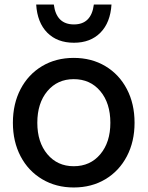

<svg xmlns="http://www.w3.org/2000/svg" viewBox="-20 -816 653 849"><path d="M37 -273Q37 -357 71 -422Q105 -487 166 -523.5Q227 -560 306 -560Q385 -560 446 -523.5Q507 -487 541 -422Q575 -357 575 -273Q575 -190 541 -125Q507 -60 446 -23.5Q385 13 306 13Q228 13 166.5 -23.5Q105 -60 71 -125Q37 -190 37 -273ZM306 -81Q379 -81 423.5 -134Q468 -187 468 -273Q468 -360 423.5 -413Q379 -466 306 -466Q234 -466 189.5 -413Q145 -360 145 -273Q145 -187 189.5 -134Q234 -81 306 -81ZM307 -627Q233 -627 189 -671.5Q145 -716 140 -796H218Q229 -708 307 -708Q384 -708 395 -796H473Q468 -716 424 -671.5Q380 -627 307 -627Z"/></svg>

Font: Application Medium
Style: Regular
Weight: 500
Designer: Wei Huang
Foundry: Wei Huang
Version: Version 0.012